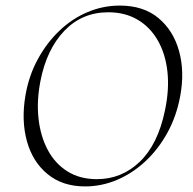

<svg xmlns="http://www.w3.org/2000/svg" viewBox="-20 -656 690 688"><path d="M285 12Q204 12 150.5 -32Q97 -76 76.5 -150Q56 -224 71 -313Q83 -384 115 -443Q147 -502 192.5 -545.5Q238 -589 293.5 -612.5Q349 -636 409 -636Q494 -636 547.5 -591.5Q601 -547 621.5 -473.5Q642 -400 626 -313Q613 -241 580.5 -181.5Q548 -122 501.5 -78.5Q455 -35 399.5 -11.5Q344 12 285 12ZM327 -14Q416 -14 481 -76.5Q546 -139 571 -260Q587 -335 580 -399Q573 -463 545.5 -511Q518 -559 473 -585.5Q428 -612 368 -612Q274 -612 210.5 -545.5Q147 -479 125 -366Q111 -295 118 -231.5Q125 -168 151 -119Q177 -70 221.5 -42Q266 -14 327 -14Z"/></svg>

Font: Cormorant Light Light
Style: Italic
Weight: 300
Italic angle: -10°
Version: Version 4.000